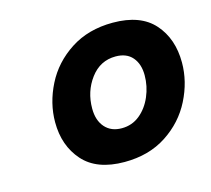

<svg xmlns="http://www.w3.org/2000/svg" viewBox="-70 -856 633 576"><g transform="rotate(-15 247.0 -568.5)"><path d="M80 -531Q80 -590 108.5 -646.5Q137 -703 192.5 -739Q248 -775 324 -775Q410 -775 452 -727.5Q494 -680 494 -606Q494 -547 465.5 -490.5Q437 -434 382 -398Q327 -362 251 -362Q165 -362 122.5 -410Q80 -458 80 -531ZM376 -598Q376 -633 358 -654Q340 -675 306 -675Q258 -675 228 -635Q198 -595 198 -542Q198 -505 217 -483.5Q236 -462 269 -462Q301 -462 325 -481.5Q349 -501 362.5 -532.5Q376 -564 376 -598Z"/></g></svg>

Font: Open Sauce Sans Black Italic
Style: Regular
Weight: 900
Italic angle: -10°
Designer: Alfredo Marco Pradil
Foundry: Creative Sauce Fz LLC
Version: Version 1.477